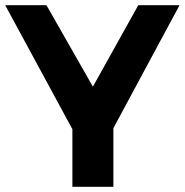

<svg xmlns="http://www.w3.org/2000/svg" viewBox="-23 -720 712 740"><path d="M669 -700 414 -226V0H256V-222L-3 -700H156L335 -386L510 -700Z"/></svg>

Font: Argentum Sans SemiBold
Style: Regular
Weight: 600
Designer: Julieta Ulanovsky (Modified by Cristiano Sobral)
Foundry: Julieta Ulanovsky
Version: Version 5.001;November 22, 2018;FontCreator 11.5.0.2425 64-b